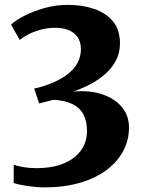

<svg xmlns="http://www.w3.org/2000/svg" viewBox="-20 -772 611 809"><path d="M167.5 17.5Q134.5 17.5 97 12Q59.5 6.5 37.5 -1L38 -77.5Q59 -71 82.2 -67.2Q105.5 -63.5 133 -63.5Q201.5 -63.5 249 -83.5Q296.5 -103.5 321.5 -138.8Q346.5 -174 346.5 -220Q346.5 -262.5 331 -290.8Q315.5 -319 283.8 -334.2Q252 -349.5 204 -351.5Q197 -349.5 185.8 -346.5Q174.5 -343.5 163.5 -340.8Q152.5 -338 145 -336L124 -399Q144.5 -403 165.2 -409.8Q186 -416.5 204.5 -424.5Q242.5 -441 268.2 -462Q294 -483 307.2 -508.2Q320.5 -533.5 321 -563Q321 -596.5 306 -616.8Q291 -637 267 -646Q243 -655 215 -655Q182 -655 153 -647.2Q124 -639.5 101.2 -628Q78.5 -616.5 63 -604L26.5 -668Q43.5 -685 80.8 -704.5Q118 -724 166.5 -737.8Q215 -751.5 266 -751.5Q327 -751.5 376.8 -734.5Q426.5 -717.5 456 -682Q485.5 -646.5 485.5 -589Q485.5 -550 469 -518Q452.5 -486 424.5 -461Q396.5 -436 361.2 -417.5Q326 -399 288.5 -386Q355.5 -392.5 408.8 -375.2Q462 -358 492.8 -321.8Q523.5 -285.5 523.5 -235Q523.5 -181.5 499.2 -135.8Q475 -90 428.8 -55.5Q382.5 -21 316.5 -1.8Q250.5 17.5 167.5 17.5Z"/></svg>

Font: Merriweather 24pt ExtraBold
Style: Regular
Weight: 800
Version: Version 2.100